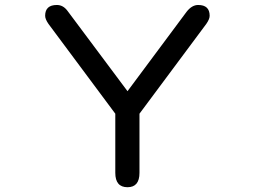

<svg xmlns="http://www.w3.org/2000/svg" viewBox="-20 -742 1040 783"><path d="M450.2 -37.1V-278.3L177.7 -644.5Q164.1 -664.1 164.1 -677.7Q164.1 -721.7 211.9 -721.7Q237.3 -721.7 254.9 -698.2L500 -370.1L741.2 -694.3Q762.7 -721.7 788.1 -721.7Q835 -721.7 835 -677.7Q835 -664.1 821.3 -644.5L548.8 -278.3V-37.1Q548.8 21.5 500 21.5Q450.2 21.5 450.2 -37.1Z"/></svg>

Font: jf-openhuninn-1.0
Style: Regular
Weight: 400
Designer: [Kosugi Maru]
      Designed by Motoya company      

      [Varela Round]
      Joe Prince(Latin component); Avraham Co
Foundry: justfont CO.,LTD.
Version: 1.0